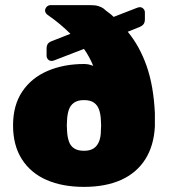

<svg xmlns="http://www.w3.org/2000/svg" viewBox="-20 -720 662 750"><path d="M308 10Q224 10 162 -17Q100 -44 65.5 -98Q31 -152 31 -230Q31 -309 67 -362.5Q103 -416 166 -443Q229 -470 308 -470Q319 -470 327.5 -468Q336 -466 344 -463Q330 -498 308 -529L194 -485Q187 -482 182 -482Q173 -482 167.5 -488Q162 -494 162 -503V-529Q162 -542 167 -549Q172 -556 184 -560L255 -588Q236 -607 214.5 -625Q193 -643 170 -659Q162 -664 159 -669Q156 -674 156 -678Q156 -687 162.5 -693.5Q169 -700 178 -700H334Q353 -700 365 -696Q377 -692 384 -687Q394 -678 404.5 -670.5Q415 -663 424 -654L514 -689Q522 -692 526 -692Q534 -692 540 -686Q546 -680 546 -671V-645Q546 -633 541 -626Q536 -619 524 -614L479 -596Q526 -539 553 -461.5Q580 -384 585 -278Q585 -265 585 -251.5Q585 -238 585 -226Q581 -150 547 -97Q513 -44 452.5 -17Q392 10 308 10ZM308 -131Q332 -131 346 -140.5Q360 -150 367 -167.5Q374 -185 374 -208Q375 -220 375 -229.5Q375 -239 374 -252Q373 -274 367 -291.5Q361 -309 347 -319Q333 -329 308 -329Q284 -329 269.5 -319Q255 -309 249 -291.5Q243 -274 242 -252Q241 -239 241 -230Q241 -221 242 -208Q243 -186 249 -168Q255 -150 269.5 -140.5Q284 -131 308 -131Z"/></svg>

Font: Rubik Light ExtraBold
Style: Regular
Weight: 800
Version: Version 2.104